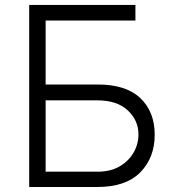

<svg xmlns="http://www.w3.org/2000/svg" viewBox="-20 -747 702 767"><path d="M96.6 0V-727.3H521V-665.1H162.3V-409.4H369.3Q482.6 -409.8 540.3 -355.3Q598 -300.8 598 -208.8Q598 -116.8 540.3 -58.4Q482.6 0 369.3 0ZM162.3 -61.1H369.3Q421.9 -61.1 458.5 -82.7Q495 -104.4 514.2 -138.5Q533.4 -172.6 533 -210.2Q533.4 -265.3 490.8 -305.6Q448.2 -345.9 369.3 -346.2H162.3Z"/></svg>

Font: Inter UI Light
Style: Regular
Weight: 300
Designer: Rasmus Andersson
Foundry: rsms
Version: 3.2;8d6f07862